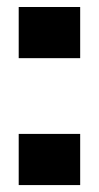

<svg xmlns="http://www.w3.org/2000/svg" viewBox="-20 -642 282 546"><path d="M33.2 -476.6V-622.1H208V-476.6ZM33.2 -115.7V-261.2H208V-115.7Z"/></svg>

Font: Anton SC
Style: Regular
Weight: 400
Designer: Vernon Adams
Foundry: Vernon Adams
Version: Version 2.116; ttfautohint (v1.8.4.7-5d5b)